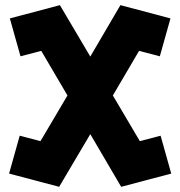

<svg xmlns="http://www.w3.org/2000/svg" viewBox="-20 -720 695 740"><path d="M208 0 15 -51 56 -197 136 -176 240 -352 139 -524 59 -503 18 -649 210 -700H211L328 -502L444 -700H445L637 -649L596 -503L516 -524L415 -352L519 -176L599 -197L640 -51L447 0L328 -203L208 0Z"/></svg>

Font: Blaka Ink
Style: Regular
Weight: 400
Designer: Mohamed Gaber
Foundry: Kief Type Foundry
Version: Version 1.003; ttfautohint (v1.8.4.7-5d5b)